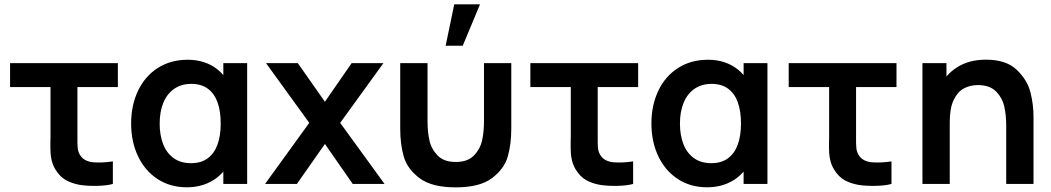

<svg xmlns="http://www.w3.org/2000/svg" viewBox="-20 -822 4698 858"><path d="M336.8 4.2Q301.6 -2 274.8 -16.9Q248 -31.8 228.2 -63.8Q217 -82.2 211.9 -101.4Q206.8 -120.6 205.8 -140Q204.8 -159.3 205.2 -193.5Q205.7 -200.1 205.7 -206.9Q205.7 -213.7 205.7 -220.7V-433H25V-540H506.7V-433H326V-227.3V-210.9Q325.5 -178.5 327.2 -160.9Q329 -143.2 337 -130.2Q346.3 -114.6 361.6 -106.6Q376.8 -98.6 396 -96.8Q435.9 -93.5 484.3 -100.8V0Q455.8 8 411.6 8.6Q367.5 9.2 336.8 4.2Z M815.2 15Q740.2 15 683.7 -22.2Q627.2 -59.4 596.6 -124.2Q566 -188.9 566 -270Q566 -351.9 597 -416.8Q628 -481.8 685.4 -518.4Q742.8 -555 818.7 -555Q858.2 -555 891.9 -543.9Q925.6 -532.8 951.9 -511.8Q978.2 -490.7 996.3 -460.8L978 -435.5V-540H1084.5V0H978V-105.7L996.3 -80.3Q978.2 -50.8 951 -29.2Q923.8 -7.7 889.2 3.7Q854.7 15 815.2 15ZM833.5 -92.8Q879.2 -92.8 908.7 -115Q938.2 -137.1 952.2 -176.7Q966.3 -216.3 966.3 -270.2Q966.3 -324.2 952.5 -363.7Q938.6 -403.2 909.3 -425.2Q880 -447.2 835.2 -447.2Q791 -447.2 759.1 -425.5Q727.2 -403.9 710.3 -363.8Q693.5 -323.6 693.5 -269.3Q693.5 -218.8 708.6 -179Q723.7 -139.2 755.2 -116Q786.7 -92.8 833.5 -92.8Z M1164.5 0 1362 -273 1168.7 -540H1310.7L1432 -367.3L1551.5 -540H1693.5L1500.2 -273L1698.5 0H1556.3L1432 -178.7L1306.7 0Z M2009.9 -802.5 1971.5 -617.5H2047.8L2125 -802.5ZM1768.5 -246.8V-540H1890.5V-279.8Q1890.5 -233 1899 -194.7Q1907.4 -156.3 1935.5 -127.2Q1963.5 -98.2 2016.7 -98.2Q2069.8 -98.2 2097.9 -127.2Q2125.9 -156.3 2134.4 -194.7Q2142.8 -233 2142.8 -279.8V-540H2264.8V-246.8Q2264.8 -177.3 2249 -122.2Q2233.2 -67.1 2178.5 -25.9Q2123.8 15.3 2016.7 15.3Q1909.5 15.3 1854.8 -25.9Q1800.2 -67.1 1784.3 -122.2Q1768.5 -177.3 1768.5 -246.8Z M2661.8 4.2Q2626.6 -2 2599.8 -16.9Q2573 -31.8 2553.2 -63.8Q2542 -82.2 2536.9 -101.4Q2531.8 -120.6 2530.8 -140Q2529.8 -159.3 2530.2 -193.5Q2530.7 -200.1 2530.7 -206.9Q2530.7 -213.7 2530.7 -220.7V-433H2350V-540H2831.7V-433H2651V-227.3V-210.9Q2650.5 -178.5 2652.2 -160.9Q2654 -143.2 2662 -130.2Q2671.3 -114.6 2686.6 -106.6Q2701.8 -98.6 2721 -96.8Q2760.9 -93.5 2809.3 -100.8V0Q2780.8 8 2736.6 8.6Q2692.5 9.2 2661.8 4.2Z M3140.2 15Q3065.2 15 3008.7 -22.2Q2952.2 -59.4 2921.6 -124.2Q2891 -188.9 2891 -270Q2891 -351.9 2922 -416.8Q2953 -481.8 3010.4 -518.4Q3067.8 -555 3143.7 -555Q3183.2 -555 3216.9 -543.9Q3250.6 -532.8 3276.9 -511.8Q3303.2 -490.7 3321.3 -460.8L3303 -435.5V-540H3409.5V0H3303V-105.7L3321.3 -80.3Q3303.2 -50.8 3276 -29.2Q3248.8 -7.7 3214.2 3.7Q3179.7 15 3140.2 15ZM3158.5 -92.8Q3204.2 -92.8 3233.7 -115Q3263.2 -137.1 3277.2 -176.7Q3291.3 -216.3 3291.3 -270.2Q3291.3 -324.2 3277.5 -363.7Q3263.6 -403.2 3234.3 -425.2Q3205 -447.2 3160.2 -447.2Q3116 -447.2 3084.1 -425.5Q3052.2 -403.9 3035.3 -363.8Q3018.5 -323.6 3018.5 -269.3Q3018.5 -218.8 3033.6 -179Q3048.7 -139.2 3080.2 -116Q3111.7 -92.8 3158.5 -92.8Z M3816.3 4.2Q3781.1 -2 3754.3 -16.9Q3727.5 -31.8 3707.7 -63.8Q3696.5 -82.2 3691.4 -101.4Q3686.2 -120.6 3685.3 -140Q3684.3 -159.3 3684.8 -193.5Q3685.2 -200.1 3685.2 -206.9Q3685.2 -213.7 3685.2 -220.7V-433H3504.5V-540H3986.2V-433H3805.5V-227.3V-210.9Q3805 -178.5 3806.8 -160.9Q3808.5 -143.2 3816.5 -130.2Q3825.8 -114.6 3841.1 -106.6Q3856.3 -98.6 3875.5 -96.8Q3915.4 -93.5 3963.8 -100.8V0Q3935.2 8 3891.1 8.6Q3847 9.2 3816.3 4.2Z M4476.5 -260.2Q4476.5 -307 4468 -345.3Q4459.6 -383.7 4431.5 -412.8Q4403.5 -441.8 4350.3 -441.8Q4315.7 -441.8 4287.8 -427.2Q4260 -412.7 4242.1 -376Q4224.2 -339.3 4224.2 -277.5L4152.7 -308.2Q4152.7 -377.9 4179.7 -434Q4206.7 -490.2 4259.3 -522.8Q4312 -555.3 4386.2 -555.3Q4476.7 -555.3 4523.8 -509.8Q4571 -464.2 4584.8 -409.5Q4598.5 -354.8 4598.5 -301.5V0H4476.5ZM4102.2 0V-540H4209.5V-372.5H4224.2V0Z"/></svg>

Font: Hauora
Style: Regular
Weight: 400
Designer: Wayne Shih
Foundry: WCYS
Version: Version 1.001